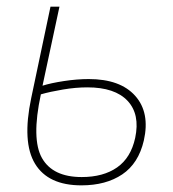

<svg xmlns="http://www.w3.org/2000/svg" viewBox="-20 -548 520 578"><path d="M225 10Q125 10 85.5 -55Q46 -120 74 -253L132 -528H159L108 -290Q133 -298 172.5 -304Q212 -310 247 -310Q342 -310 387 -259.5Q432 -209 413 -125Q397 -56 348 -23Q299 10 225 10ZM243 -285Q208 -285 169.5 -278.5Q131 -272 103 -264Q74 -129 106.5 -72Q139 -15 226 -15Q291 -15 332.5 -44Q374 -73 387 -133Q402 -204 364 -244.5Q326 -285 243 -285Z"/></svg>

Font: Noto Sans Thin
Style: Italic
Weight: 100
Italic angle: -12°
Designer: Monotype Design Team
Foundry: Monotype Imaging Inc.
Version: Version 2.013; ttfautohint (v1.8.4.7-5d5b)